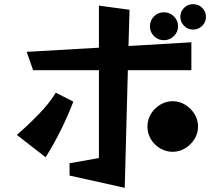

<svg xmlns="http://www.w3.org/2000/svg" viewBox="-20 -840 1040 922"><path d="M969 -759Q969 -734 951 -716Q933 -698 907 -698Q882 -698 864 -716Q846 -734 846 -759Q846 -785 864 -802.5Q882 -820 907 -820Q933 -820 951 -802.5Q969 -785 969 -759ZM314 3V-56L455 -81V-503H139L108 -591L455 -611V-813L602 -793L597 -619L899 -637V-503H594L579 62ZM835 -714Q835 -686 815 -666.5Q795 -647 767 -647Q739 -647 719.5 -666.5Q700 -686 700 -714Q700 -742 719.5 -761.5Q739 -781 767 -781Q795 -781 815 -761.5Q835 -742 835 -714ZM61 -192Q117 -241 167 -292.5Q217 -344 248 -395L332 -352Q308 -288 273 -217Q238 -146 199 -85ZM931 -232Q931 -199 913.5 -171.5Q896 -144 868.5 -127.5Q841 -111 809 -111Q777 -111 749 -127.5Q721 -144 704.5 -171.5Q688 -199 688 -232Q688 -265 704.5 -292.5Q721 -320 749 -337Q777 -354 809 -354Q842 -354 869.5 -337Q897 -320 914 -292.5Q931 -265 931 -232Z"/></svg>

Font: RocknRoll One
Style: Regular
Weight: 400
Designer: Fontworks Inc.
Foundry: Fontworks Inc.
Version: Version 1.100